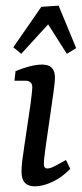

<svg xmlns="http://www.w3.org/2000/svg" viewBox="-20 -651 289 678"><path d="M169 -326 141 -131Q139 -116 137 -99.5Q135 -83 135 -72Q135 -56 147 -56Q157 -56 172.5 -64Q188 -72 213 -86L228 -55Q201 -26 166.5 -9.5Q132 7 103 7Q56 7 56 -44Q56 -62 58.5 -83Q61 -104 65 -129L88 -285Q90 -302 92 -318.5Q94 -335 94 -343Q94 -355 87 -360.5Q80 -366 70 -366H31L35 -400Q62 -411 86 -417Q110 -423 128 -423Q152 -423 163 -411.5Q174 -400 174 -377Q174 -368 172.5 -354.5Q171 -341 169 -326ZM27 -484 126 -627 187 -631 249 -481 216 -461 150 -565 55 -461Z"/></svg>

Font: Yrsa
Style: Italic
Weight: 400
Italic angle: -7.10001°
Designer: Anna Giedrys (Yrsa+Rasa design), David Brezina (Yrsa art-direction, Rasa art-direction, design)
Foundry: Rosetta Type Foundry
Version: Version 2.004